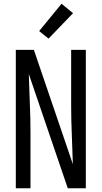

<svg xmlns="http://www.w3.org/2000/svg" viewBox="-20 -1000 540 1020"><path d="M64 0V-735H160Q212 -583 263.5 -431.5Q315 -280 367 -128Q365 -207 361.5 -285Q358 -363 358 -441V-735H436V0H340L133 -607Q135 -528 138.5 -450Q142 -372 142 -294V0ZM238 -795 188 -835 307 -980 368 -930Z"/></svg>

Font: Iosevka NFM
Style: Regular
Weight: 400
Monospace: yes
Designer: Belleve Invis
Foundry: Belleve Invis
Version: Version 29.0.4; ttfautohint (v1.8.4);Nerd Fonts 3.3.0